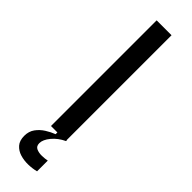

<svg xmlns="http://www.w3.org/2000/svg" viewBox="-290 -658 848 848"><g transform="rotate(45 133.5 -234.0)"><path d="M87 0V-660H180V0ZM185 185Q162 191 136 191.5Q110 192 87 185Q64 178 49 161Q34 144 34 114Q34 86 48.5 66Q63 46 84.5 32.5Q106 19 127 11V-6H181V0Q147 16 125.5 42Q104 68 104 90Q104 109 118.5 115.5Q133 122 152 121.5Q171 121 185 118Z"/></g></svg>

Font: Bricolage Grotesque 12pt
Style: Regular
Weight: 400
Designer: Mathieu Triay
Foundry: Atelier Triay
Version: Version 1.001; ttfautohint (v1.8.4.7-5d5b);gftools[0.9.33.de